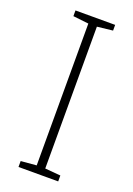

<svg xmlns="http://www.w3.org/2000/svg" viewBox="-139 -768 572 823"><g transform="rotate(20 147.0 -357.0)"><path d="M238 0H57V-27L128 -33V-680L57 -688V-714H238V-688L167 -680V-33L238 -27Z"/></g></svg>

Font: Noto Sans Arabic UI XLt
Style: Regular
Weight: 200
Designer: Monotype Design Team, Nadine Chahine and Nizar Qandah
Foundry: Monotype Imaging Inc.
Version: Version 2.010; ttfautohint (v1.8.4.7-5d5b)